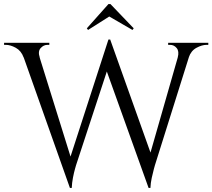

<svg xmlns="http://www.w3.org/2000/svg" viewBox="-30 -910 1042 942"><path d="M63 -694H144L330 -97L313 12ZM511 -716 519 -635 343 -99Q343 -99 338 -81.5Q333 -64 328 -38.5Q323 -13 322 12H313L295 -77L502 -716ZM511 -715 721 -126 699 12 477 -607ZM917 -694 730 -99Q730 -99 725 -81Q720 -63 714.5 -37.5Q709 -12 708 12H699L687 -87L861 -694ZM842 -628Q850 -658 837 -674Q824 -690 804 -690H795V-700H992V-690Q992 -690 988 -690Q984 -690 984 -690Q961 -690 934 -675.5Q907 -661 896 -628ZM165 -628H86Q74 -661 47.5 -675.5Q21 -690 -2 -690Q-2 -690 -6 -690Q-10 -690 -10 -690V-700H212V-690H203Q184 -690 169.5 -674Q155 -658 165 -628ZM396 -771 402 -763 506 -829 620 -763 626 -771 512 -890H502Z"/></svg>

Font: Cinzel
Style: Regular
Weight: 400
Designer: Natanael Gama
Version: Version 2.000